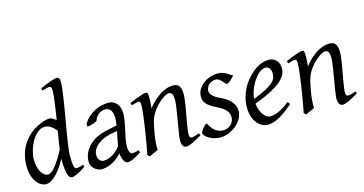

<svg xmlns="http://www.w3.org/2000/svg" viewBox="-78 -1093 2779 1464"><g transform="rotate(-15 1311.0 -361.0)"><path d="M303.2 -207Q307.6 -236.3 313.5 -273.7Q319.3 -311 326.2 -352.5Q317.9 -361.3 308.3 -370.8Q298.8 -380.4 287.8 -388.2Q276.9 -396 264.6 -400.9Q252.4 -405.8 238.8 -405.8Q216.3 -405.8 197 -394.8Q177.7 -383.8 161.4 -365.7Q145 -347.7 132.3 -324.5Q119.6 -301.3 110.8 -276.6Q102.1 -252 97.4 -228Q92.8 -204.1 92.8 -185.1Q92.8 -153.3 99.4 -127.9Q106 -102.5 116.7 -84.5Q127.4 -66.4 141.1 -56.6Q154.8 -46.9 168.9 -46.9Q182.1 -46.9 198.2 -59.1Q214.4 -71.3 231.7 -93Q249 -114.7 267.3 -144Q285.6 -173.3 303.2 -207ZM451.2 -33.2Q409.7 -5.4 383.1 7.3Q356.4 20 339.8 20Q330.6 20 322.8 12.5Q314.9 4.9 309.3 -13.4Q303.7 -31.7 300.3 -62Q296.9 -92.3 296.9 -137.2Q280.3 -106.4 261 -78.1Q241.7 -49.8 220.7 -27.8Q199.7 -5.9 177.7 7.1Q155.8 20 134.8 20Q118.2 20 99.1 10Q80.1 0 63.7 -21.2Q47.4 -42.5 36.6 -75.4Q25.9 -108.4 25.9 -153.8Q25.9 -192.4 34.2 -228.8Q42.5 -265.1 59.3 -298.1Q76.2 -331.1 101.8 -359.6Q127.4 -388.2 162.1 -411.1Q175.8 -419.9 191.7 -428Q207.5 -436 224.1 -442.6Q240.7 -449.2 257.3 -453.1Q273.9 -457 289.1 -457Q301.3 -457 314 -449.2Q326.7 -441.4 339.4 -431.2Q345.2 -466.8 350.3 -501Q355.5 -535.2 359.4 -564.7Q363.3 -594.2 365.7 -618.2Q368.2 -642.1 368.2 -657.2Q368.2 -668.5 366.5 -675Q364.7 -681.6 361.6 -684.8Q358.4 -688 354.5 -689Q350.6 -689.9 346.2 -689.9Q341.8 -689.9 333.3 -687.7Q324.7 -685.5 315.9 -683.1Q305.7 -680.2 293.9 -676.8L288.1 -695.8Q308.6 -705.1 329.3 -713.4Q350.1 -721.7 367.9 -728Q385.7 -734.4 399.4 -738.3Q413.1 -742.2 418.9 -742.2Q432.6 -742.2 439.2 -733.4Q445.8 -724.6 445.8 -702.1Q445.8 -683.1 442.4 -652.8Q439 -622.6 433.3 -585Q427.7 -547.4 420.7 -504.9Q413.6 -462.4 406 -419.2Q398.4 -376 391.4 -334Q384.3 -292 378.7 -255.9Q373 -219.7 369.6 -191.2Q366.2 -162.6 366.2 -146Q366.2 -89.4 371.6 -63.7Q377 -38.1 388.2 -38.1Q400.9 -38.1 414.3 -40.8Q427.7 -43.5 444.8 -50.8Z M739.7 -117.7Q743.7 -144.5 750 -173.6Q756.3 -202.6 762.2 -231.9L705.1 -221.2Q684.6 -216.8 659.4 -207Q634.3 -197.3 612.3 -181.2Q590.3 -165 575.7 -142.8Q561 -120.6 561 -91.8Q561 -77.6 565.9 -67.6Q570.8 -57.6 577.4 -51.3Q584 -44.9 591.3 -42Q598.6 -39.1 604 -39.1Q615.2 -39.1 630.9 -42Q646.5 -44.9 664.3 -53.5Q682.1 -62 701.4 -77.4Q720.7 -92.8 739.7 -117.7ZM889.2 -28.8Q852.5 -5.4 826.4 7.3Q800.3 20 782.2 20Q773.9 20 766.1 14.4Q758.3 8.8 752 -2Q745.6 -12.7 741.2 -28.1Q736.8 -43.5 735.8 -62.5Q714.4 -38.1 691.7 -22Q668.9 -5.9 647.2 3.4Q625.5 12.7 606.4 16.4Q587.4 20 574.2 20Q560.1 20 545.7 13.9Q531.2 7.8 519.3 -3.2Q507.3 -14.2 499.8 -28.6Q492.2 -43 492.2 -60.1Q492.2 -100.6 508.1 -132.8Q523.9 -165 549.6 -189.2Q575.2 -213.4 606.7 -229Q638.2 -244.6 669.9 -252L769.5 -273.9Q774.9 -305.2 774.9 -331.1Q774.9 -348.1 772 -363.3Q769 -378.4 762.5 -389.6Q755.9 -400.9 744.4 -407.5Q732.9 -414.1 716.3 -414.1Q700.7 -414.1 686.8 -408.7Q672.9 -403.3 661.9 -394.3Q650.9 -385.3 643.1 -373.5Q635.3 -361.8 632.3 -349.1Q631.3 -346.2 623 -341.8Q614.7 -337.4 603 -333.5Q591.3 -329.6 577.9 -326.4Q564.5 -323.2 554.2 -321.8L550.3 -339.8Q566.9 -371.6 591.6 -394Q616.2 -416.5 643.8 -430.4Q671.4 -444.3 699.7 -450.7Q728 -457 752 -457Q773.9 -457 791 -448.7Q808.1 -440.4 819.8 -426.3Q831.5 -412.1 837.4 -392.6Q843.3 -373 843.3 -351.1Q843.3 -322.8 837.9 -291.5Q832.5 -260.3 825.7 -229.2Q818.8 -198.2 812.7 -169.7Q806.6 -141.1 805.2 -118.2Q803.2 -96.7 804.7 -81.5Q806.2 -66.4 810.1 -56.6Q814 -46.9 819.8 -42.5Q825.7 -38.1 833 -38.1Q846.7 -38.1 858.9 -40.8Q871.1 -43.5 882.3 -48.8Z M1368.2 -35.2Q1323.7 -8.8 1292.7 5.6Q1261.7 20 1243.2 20Q1226.1 20 1216.6 4.6Q1207 -10.7 1207 -37.1Q1207 -45.9 1210.2 -68.6Q1213.4 -91.3 1218.3 -121.6Q1223.1 -151.9 1229 -186Q1234.9 -220.2 1239.7 -251Q1244.6 -281.7 1247.8 -306.2Q1251 -330.6 1251 -341.8Q1251 -378.9 1243.2 -393.6Q1235.4 -408.2 1213.9 -408.2Q1207.5 -408.2 1191.7 -400.4Q1175.8 -392.6 1155.8 -377Q1135.7 -361.3 1114 -337.9Q1092.3 -314.5 1074.2 -283.2Q1060.5 -259.8 1052 -227.1Q1043.5 -194.3 1035.2 -147Q1027.3 -103.5 1025.1 -72.3Q1022.9 -41 1023.9 -12.2Q1017.6 -8.8 1008.1 -4.6Q998.5 -0.5 988.5 3.9Q978.5 8.3 969.2 12.5Q960 16.6 954.1 20L938 4.9Q944.8 -27.3 951.4 -64.9Q958 -102.5 964.1 -140.4Q970.2 -178.2 975.6 -215.1Q981 -252 984.9 -283Q988.8 -314 991 -337.4Q993.2 -360.8 993.2 -372.1Q993.2 -383.3 991.9 -389.9Q990.7 -396.5 988.5 -399.7Q986.3 -402.8 982.9 -403.8Q979.5 -404.8 975.1 -404.8Q970.7 -404.8 962.2 -402.8Q953.6 -400.9 944.8 -398.4Q934.6 -395.5 922.9 -392.1L916 -411.1Q936.5 -419.9 957.3 -428.2Q978 -436.5 996.1 -442.9Q1014.2 -449.2 1027.6 -453.1Q1041 -457 1046.9 -457Q1053.7 -457 1057.6 -454.8Q1061.5 -452.6 1063.2 -446.8Q1064.9 -440.9 1065.4 -430.2Q1065.9 -419.4 1065.9 -401.9Q1065.9 -396.5 1065.4 -387.2Q1064.9 -377.9 1064.2 -367.4Q1063.5 -356.9 1062.5 -346.9Q1061.5 -336.9 1061 -331.1Q1087.4 -364.3 1114.3 -388.2Q1141.1 -412.1 1167 -427.5Q1192.9 -442.9 1217 -450Q1241.2 -457 1263.2 -457Q1278.3 -457 1290.3 -452.6Q1302.2 -448.2 1310.1 -438.2Q1317.9 -428.2 1322 -411.9Q1326.2 -395.5 1326.2 -372.1Q1326.2 -355 1323 -329.6Q1319.8 -304.2 1314.9 -274.7Q1310.1 -245.1 1304.2 -213.9Q1298.3 -182.6 1293.5 -154.3Q1288.6 -126 1285.4 -102.8Q1282.2 -79.6 1282.2 -65.9Q1282.2 -49.3 1286.6 -43.2Q1291 -37.1 1299.8 -37.1Q1311 -37.1 1325.7 -41Q1340.3 -44.9 1360.8 -53.2Z M1728 -412.1Q1718.3 -400.9 1708.7 -391.8Q1699.2 -382.8 1690.9 -376Q1682.6 -369.1 1676 -365.5Q1669.4 -361.8 1666 -361.8Q1659.7 -361.8 1652.6 -370.4Q1645.5 -378.9 1636.5 -388.9Q1627.4 -398.9 1615.5 -407.5Q1603.5 -416 1587.4 -416Q1573.7 -416 1560.5 -410.9Q1547.4 -405.8 1536.9 -396.7Q1526.4 -387.7 1519.8 -374.8Q1513.2 -361.8 1513.2 -346.2Q1513.2 -329.1 1529.5 -310.1Q1545.9 -291 1585.4 -272.9Q1605.5 -263.7 1625.5 -251.5Q1645.5 -239.3 1661.4 -223.4Q1677.2 -207.5 1687.3 -187.3Q1697.3 -167 1697.3 -141.1Q1697.3 -107.4 1679.9 -77.9Q1662.6 -48.3 1635.5 -26.6Q1608.4 -4.9 1575.2 7.6Q1542 20 1510.3 20Q1487.3 20 1464.8 13.4Q1442.4 6.8 1424.8 -3.4Q1407.2 -13.7 1396.2 -25.6Q1385.3 -37.6 1385.3 -47.9Q1385.3 -53.2 1391.1 -63.5Q1397 -73.7 1405 -83.7Q1413.1 -93.8 1421.4 -101.3Q1429.7 -108.9 1435.1 -108.9Q1438.5 -108.9 1442.1 -102.8Q1445.8 -96.7 1451.4 -87.6Q1457 -78.6 1464.8 -67.9Q1472.7 -57.1 1484.4 -48.1Q1496.1 -39.1 1512 -33Q1527.8 -26.9 1549.3 -26.9Q1566.4 -26.9 1581.8 -33.4Q1597.2 -40 1608.6 -51Q1620.1 -62 1626.7 -76.9Q1633.3 -91.8 1633.3 -108.9Q1633.3 -127.9 1625.5 -143.3Q1617.7 -158.7 1604.7 -171.1Q1591.8 -183.6 1574.7 -193.8Q1557.6 -204.1 1539.1 -212.9Q1513.2 -225.1 1495.6 -237.3Q1478 -249.5 1467.3 -262.2Q1456.5 -274.9 1451.9 -289.1Q1447.3 -303.2 1447.3 -318.8Q1447.3 -349.6 1462.4 -375Q1477.5 -400.4 1501.5 -418.7Q1525.4 -437 1554.9 -447Q1584.5 -457 1613.3 -457Q1638.2 -457 1655.3 -451.2Q1672.4 -445.3 1685.3 -437.5Q1698.2 -429.7 1708 -422.4Q1717.8 -415 1728 -412.1Z M1925.3 -381.8Q1909.2 -367.2 1893.8 -346.2Q1878.4 -325.2 1866 -300.8Q1853.5 -276.4 1845.2 -249.8Q1836.9 -223.1 1835 -197.3Q1898.9 -222.2 1936.3 -242.4Q1973.6 -262.7 1992.7 -280.8Q2011.7 -298.8 2017.1 -315.4Q2022.5 -332 2022.5 -349.1Q2022.5 -364.3 2018.6 -375.2Q2014.6 -386.2 2008.3 -392.8Q2002 -399.4 1993.9 -402.6Q1985.8 -405.8 1977.5 -405.8Q1969.7 -405.8 1954.6 -400.1Q1939.5 -394.5 1925.3 -381.8ZM2100.6 -371.1Q2100.6 -357.4 2097.4 -342.3Q2094.2 -327.1 2084.2 -311Q2074.2 -294.9 2056.4 -277.3Q2038.6 -259.8 2009 -241Q1979.5 -222.2 1937 -201.9Q1894.5 -181.6 1835.4 -159.7Q1838.4 -132.3 1846.9 -109.9Q1855.5 -87.4 1866.9 -71.3Q1878.4 -55.2 1891.8 -46.1Q1905.3 -37.1 1918.5 -37.1Q1928.7 -37.1 1943.4 -39.3Q1958 -41.5 1977.3 -48.8Q1996.6 -56.2 2020.8 -70.3Q2044.9 -84.5 2074.2 -107.9Q2079.6 -105 2083.7 -98.4Q2087.9 -91.8 2089.4 -87.9Q2049.3 -53.2 2018.6 -32Q1987.8 -10.7 1963.6 0.7Q1939.5 12.2 1920.2 16.1Q1900.9 20 1883.3 20Q1867.2 20 1846.7 11Q1826.2 2 1808.1 -17.8Q1790 -37.6 1777.6 -69.6Q1765.1 -101.6 1765.1 -147.9Q1765.1 -186 1774.4 -222.9Q1783.7 -259.8 1801 -293.7Q1818.4 -327.6 1843.8 -357.9Q1869.1 -388.2 1901.4 -413.1Q1912.6 -421.9 1926.8 -429.9Q1940.9 -438 1956.3 -444.1Q1971.7 -450.2 1987.5 -453.6Q2003.4 -457 2018.6 -457Q2039.6 -457 2054.9 -449.5Q2070.3 -441.9 2080.6 -429.7Q2090.8 -417.5 2095.7 -402.1Q2100.6 -386.7 2100.6 -371.1Z M2602.5 -35.2Q2558.1 -8.8 2527.1 5.6Q2496.1 20 2477.5 20Q2460.4 20 2450.9 4.6Q2441.4 -10.7 2441.4 -37.1Q2441.4 -45.9 2444.6 -68.6Q2447.8 -91.3 2452.6 -121.6Q2457.5 -151.9 2463.4 -186Q2469.2 -220.2 2474.1 -251Q2479 -281.7 2482.2 -306.2Q2485.4 -330.6 2485.4 -341.8Q2485.4 -378.9 2477.5 -393.6Q2469.7 -408.2 2448.2 -408.2Q2441.9 -408.2 2426 -400.4Q2410.2 -392.6 2390.1 -377Q2370.1 -361.3 2348.4 -337.9Q2326.7 -314.5 2308.6 -283.2Q2294.9 -259.8 2286.4 -227.1Q2277.8 -194.3 2269.5 -147Q2261.7 -103.5 2259.5 -72.3Q2257.3 -41 2258.3 -12.2Q2252 -8.8 2242.4 -4.6Q2232.9 -0.5 2222.9 3.9Q2212.9 8.3 2203.6 12.5Q2194.3 16.6 2188.5 20L2172.4 4.9Q2179.2 -27.3 2185.8 -64.9Q2192.4 -102.5 2198.5 -140.4Q2204.6 -178.2 2210 -215.1Q2215.3 -252 2219.2 -283Q2223.1 -314 2225.3 -337.4Q2227.5 -360.8 2227.5 -372.1Q2227.5 -383.3 2226.3 -389.9Q2225.1 -396.5 2222.9 -399.7Q2220.7 -402.8 2217.3 -403.8Q2213.9 -404.8 2209.5 -404.8Q2205.1 -404.8 2196.5 -402.8Q2188 -400.9 2179.2 -398.4Q2168.9 -395.5 2157.2 -392.1L2150.4 -411.1Q2170.9 -419.9 2191.7 -428.2Q2212.4 -436.5 2230.5 -442.9Q2248.5 -449.2 2262 -453.1Q2275.4 -457 2281.2 -457Q2288.1 -457 2292 -454.8Q2295.9 -452.6 2297.6 -446.8Q2299.3 -440.9 2299.8 -430.2Q2300.3 -419.4 2300.3 -401.9Q2300.3 -396.5 2299.8 -387.2Q2299.3 -377.9 2298.6 -367.4Q2297.9 -356.9 2296.9 -346.9Q2295.9 -336.9 2295.4 -331.1Q2321.8 -364.3 2348.6 -388.2Q2375.5 -412.1 2401.4 -427.5Q2427.2 -442.9 2451.4 -450Q2475.6 -457 2497.6 -457Q2512.7 -457 2524.7 -452.6Q2536.6 -448.2 2544.4 -438.2Q2552.2 -428.2 2556.4 -411.9Q2560.5 -395.5 2560.5 -372.1Q2560.5 -355 2557.4 -329.6Q2554.2 -304.2 2549.3 -274.7Q2544.4 -245.1 2538.6 -213.9Q2532.7 -182.6 2527.8 -154.3Q2522.9 -126 2519.8 -102.8Q2516.6 -79.6 2516.6 -65.9Q2516.6 -49.3 2521 -43.2Q2525.4 -37.1 2534.2 -37.1Q2545.4 -37.1 2560.1 -41Q2574.7 -44.9 2595.2 -53.2Z"/></g></svg>

Font: Gentium Plus Phon
Style: Italic
Weight: 400
Italic angle: -8°
Designer: J. Victor Gaultney, Annie Olsen, Iska Routamaa, Becca Hirsbrunner
Foundry: SIL International
Version: Version 5.000